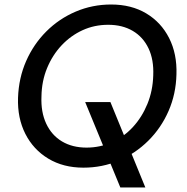

<svg xmlns="http://www.w3.org/2000/svg" viewBox="-20 -732 828 852"><path d="M514 100 358 -279H470L625 100ZM350 12Q261 12 194.5 -28Q128 -68 92.5 -138Q57 -208 60 -298Q63 -386 96 -461Q129 -536 185.5 -592.5Q242 -649 316 -680.5Q390 -712 473 -712Q563 -712 629 -672.5Q695 -633 730.5 -563Q766 -493 763 -402Q761 -315 728 -239.5Q695 -164 638 -107.5Q581 -51 507.5 -19.5Q434 12 350 12ZM364 -77Q424 -77 477 -101Q530 -125 570 -168.5Q610 -212 634 -270.5Q658 -329 660 -397Q663 -467 639 -517.5Q615 -568 569 -595Q523 -622 460 -622Q399 -622 346.5 -598Q294 -574 253.5 -531Q213 -488 189 -430Q165 -372 164 -304Q161 -235 185 -183.5Q209 -132 255 -104.5Q301 -77 364 -77Z"/></svg>

Font: DM Sans 17pt Medium
Style: Italic
Weight: 500
Italic angle: -10°
Version: Version 4.004;gftools[0.9.30]